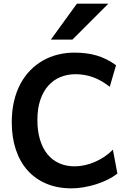

<svg xmlns="http://www.w3.org/2000/svg" viewBox="-20 -1011 716 1043"><path d="M617.7 -68.4Q595.2 -50.3 565.2 -35.4Q535.2 -20.5 502 -10Q468.8 0.5 434.3 6.3Q399.9 12.2 368.7 12.2Q293 12.2 232.7 -12.9Q172.4 -38.1 130.4 -84.7Q88.4 -131.3 66.2 -197.8Q43.9 -264.2 43.9 -346.7Q43.9 -409.7 56.4 -462.2Q68.8 -514.6 91.6 -556.6Q114.3 -598.6 145.5 -630.1Q176.8 -661.6 214.6 -682.9Q252.4 -704.1 295.2 -714.6Q337.9 -725.1 383.3 -725.1Q417 -725.1 446.8 -721.4Q476.6 -717.8 504.2 -709.7Q531.7 -701.7 557.9 -688.7Q584 -675.8 610.4 -656.7L576.2 -539.6Q529.3 -576.2 484.1 -592Q439 -607.9 390.6 -607.9Q346.2 -607.9 308.1 -592.3Q270 -576.7 242.2 -545.4Q214.4 -514.2 198.7 -467.5Q183.1 -420.9 183.1 -358.9Q183.1 -299.8 197 -253.2Q210.9 -206.5 237.1 -174.1Q263.2 -141.6 300.8 -124.5Q338.4 -107.4 385.7 -107.4Q413.1 -107.4 441.4 -113.8Q469.7 -120.1 496.8 -132.1Q523.9 -144 548.6 -160.6Q573.2 -177.2 593.3 -197.8ZM568.8 -991.2 373.5 -795.9H256.3L397.9 -991.2Z"/></svg>

Font: Andika New Basic
Style: Bold
Weight: 700
Designer: Victor Gaultney, Annie Olsen, Pablo Ugerman
Foundry: SIL International
Version: Version 5.500; ttfautohint (v1.8.3)